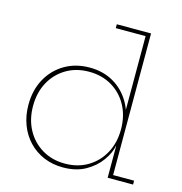

<svg xmlns="http://www.w3.org/2000/svg" viewBox="-115 -895 955 1007"><g transform="rotate(15 362.0 -391.0)"><path d="M557.5 0V-212L559.5 -234V-286L557.5 -322V-769H395.5V-790H581.5V-21H695.5V0ZM318.5 -534Q392 -534 448.8 -500.8Q505.5 -467.5 539 -408.8Q572.5 -350 575.5 -273L559.5 -263Q559.5 -335.5 529.2 -391.5Q499 -447.5 445 -479.8Q391 -512 320.5 -512Q250.5 -512 196.5 -479.8Q142.5 -447.5 112.2 -391.5Q82 -335.5 82 -263Q82 -190.5 112.5 -134.2Q143 -78 197 -45.8Q251 -13.5 320.5 -13.5Q391 -13.5 444.8 -45.8Q498.5 -78 529 -134.2Q559.5 -190.5 559.5 -263L562.5 -173H556.5Q549 -133.5 519 -91.2Q489 -49 438.2 -20.2Q387.5 8.5 316 8.5Q259.5 8.5 212 -11.5Q164.5 -31.5 129.8 -68Q95 -104.5 76 -154.2Q57 -204 57 -263Q57 -342 90.2 -403Q123.5 -464 182.5 -499Q241.5 -534 318.5 -534Z"/></g></svg>

Font: Hepta Slab ExtraLight ExtraLight
Style: Regular
Weight: 250
Version: Version 1.102